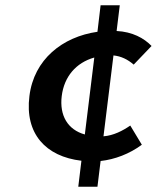

<svg xmlns="http://www.w3.org/2000/svg" viewBox="-20 -674 597 731"><path d="M303 -162C238 -180 206 -234 215 -308C224 -382 269 -435 339 -455ZM476 -196C447 -176 412 -158 374 -155L412 -463C441 -460 466 -448 489 -428L557 -499C528 -529 484 -553 424 -556L436 -654H363L351 -553C218 -534 109 -448 92 -308C74 -165 154 -78 290 -62L278 37H351L363 -61C417 -67 473 -88 520 -123Z"/></svg>

Font: Falling Sky
Style: ExtObl
Weight: 400
Designer: Paul D. Hunt
Foundry: Adobe Systems Incorporated
Version: Version 1.02